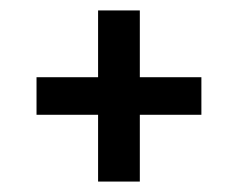

<svg xmlns="http://www.w3.org/2000/svg" viewBox="-20 -539 456 368"><path d="M366 -391V-319H248V-191H168V-319H50V-391H168V-519H248V-391Z"/></svg>

Font: YasnoRaleway Medium
Style: Regular
Weight: 500
Designer: Matt McInerney, Pablo Impallari, Rodrigo Fuenzalida
Foundry: Matt McInerney, Pablo Impallari, Rodrigo Fuenzalida
Version: Version 4.026